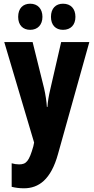

<svg xmlns="http://www.w3.org/2000/svg" viewBox="-20 -776 505 1036"><path d="M78 -685C78 -640 104 -615 143 -615C183 -615 209 -642 209 -685C209 -729 183 -756 143 -756C104 -756 78 -731 78 -685ZM255 -685C255 -641 280 -615 320 -615C362 -615 387 -642 387 -685C387 -729 362 -756 320 -756C281 -756 255 -731 255 -685ZM3 -549 164 -7 160 13C137 94 122 111 83 111C70 111 56 109 43 105V232C63 237 85 240 109 240C189 240 255 193 293 55L462 -549H310L252 -297C242 -255 238 -228 236 -199H233C231 -229 226 -264 218 -299L156 -549Z"/></svg>

Font: Noto Sans Gujarati UI ExtraCondensed ExtraBold
Style: Regular
Weight: 800
Width: 2
Designer: Jelle Bosma - Monotype Design Team, Universal Thirst
Foundry: Monotype Imaging Inc.
Version: Version 2.106